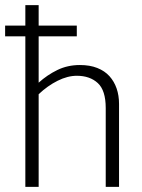

<svg xmlns="http://www.w3.org/2000/svg" viewBox="-30 -730 553 750"><path d="M270 -630V-588H121V-407Q154 -437 194 -456.5Q234 -476 282 -476Q321 -476 350 -464.5Q379 -453 397.5 -432.5Q416 -412 425.5 -384.5Q435 -357 435 -324V0H383V-308Q383 -377 352 -405.5Q321 -434 270 -434Q234 -434 195 -414.5Q156 -395 121 -362V0H69V-588H-10V-630H69V-710H121V-630Z"/></svg>

Font: Ek Mukta ExtraLight
Style: Regular
Weight: 275
Designer: Girish Dalvi and Yashodeep Gholap
Foundry: Ek Type
Version: Version 2.538;PS 1.002;hotconv 16.6.51;makeotf.lib2.5.65220;